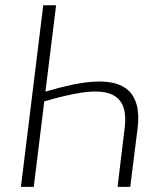

<svg xmlns="http://www.w3.org/2000/svg" viewBox="-20 -728 612 748"><path d="M148.5 -707.5H198.5L157 -371Q210 -387 259.2 -397.5Q308.5 -408 350.5 -410Q392.5 -412 426 -403.8Q459.5 -395.5 481.8 -374.2Q504 -353 513.2 -317.2Q522.5 -281.5 516 -228L487.5 0H438L465.5 -228Q473 -288.5 456 -321.8Q439 -355 399 -365.8Q359 -376.5 297 -367Q235 -357.5 152.5 -333L111.5 0H61.5Z"/></svg>

Font: Lato Light
Style: Italic
Weight: 300
Italic angle: -7°
Designer: Lukasz Dziedzic
Foundry: tyPoland Lukasz Dziedzic
Version: Version 2.007; 2014-02-27